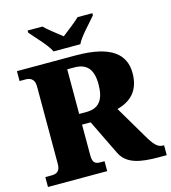

<svg xmlns="http://www.w3.org/2000/svg" viewBox="-132 -1037 1017 1143"><g transform="rotate(-15 376.5 -465.5)"><path d="M262 -771H427C448 -816 513 -880 544 -918V-931H453C432 -910 374 -865 344 -842C314 -865 257 -910 236 -931H145V-918C176 -880 241 -816 262 -771ZM21 0H386V-61H362C333 -61 313 -67 313 -116V-306H366L471 -90C508 -15 590 0 706 0H753V-61H746C713 -61 691 -86 655 -148L541 -341C618 -362 683 -410 683 -525C683 -638 606 -714 382 -714H21V-653H59C79 -653 113 -646 113 -597V-116C113 -67 84 -61 59 -61H21ZM358 -372H313V-647H356C430 -647 470 -609 470 -513C470 -419 436 -372 358 -372Z"/></g></svg>

Font: Noto Serif Georgian Black
Style: Regular
Weight: 900
Designer: Monotype Design Team, Akaki Razmadze
Foundry: Google LLC
Version: Version 2.003